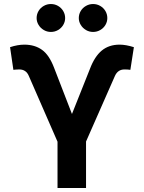

<svg xmlns="http://www.w3.org/2000/svg" viewBox="-20 -940 720 960"><path d="M267.6 -231.4 124 -560.5Q110.4 -592.8 76.2 -592.8Q68.4 -592.8 58.6 -592Q48.8 -591.3 46.9 -590.8L30.3 -704.1Q68.4 -716.8 101.6 -716.8Q153.8 -716.8 190.2 -690.7Q226.6 -664.6 251 -599.6L339.8 -370.1L429.7 -595.7Q453.1 -657.7 489 -687.3Q524.9 -716.8 578.1 -716.8Q609.4 -716.8 649.4 -704.1L631.8 -590.8Q627 -591.8 618.7 -592.3Q610.4 -592.8 602.5 -592.8Q569.3 -592.8 554.7 -560.5L410.2 -232.4V0H267.6ZM163.1 -849.6Q163.1 -868.7 172.6 -884.8Q182.1 -900.9 198.7 -910.4Q215.3 -919.9 234.4 -919.9Q253.9 -919.9 270.3 -910.4Q286.6 -900.9 296.1 -884.8Q305.7 -868.7 305.7 -849.6Q305.7 -831.1 296.1 -815.2Q286.6 -799.3 270.3 -789.8Q253.9 -780.3 234.4 -780.3Q215.3 -780.3 199 -789.8Q182.6 -799.3 172.9 -815.4Q163.1 -831.5 163.1 -849.6ZM374 -849.6Q374 -868.7 383.5 -884.8Q393.1 -900.9 409.7 -910.4Q426.3 -919.9 445.3 -919.9Q464.8 -919.9 481.2 -910.4Q497.6 -900.9 507.1 -884.8Q516.6 -868.7 516.6 -849.6Q516.6 -831.1 507.1 -815.2Q497.6 -799.3 481.2 -789.8Q464.8 -780.3 445.3 -780.3Q426.3 -780.3 409.9 -789.8Q393.6 -799.3 383.8 -815.4Q374 -831.5 374 -849.6Z"/></svg>

Font: Pretendard JP
Style: Bold
Weight: 700
Designer: Base glyphs from Inter by Rasmus Andersson; Hangeul glyphs from Noto Sans CJK(Source Han Sans) by Jang Soo-young and Kan
Foundry: Kil Hyung-jin
Version: Version 1.309